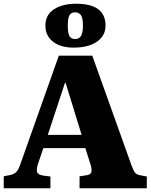

<svg xmlns="http://www.w3.org/2000/svg" viewBox="-21 -1008 806 1028"><path d="M-1 0V-64L34 -71Q53 -75 65 -86Q77 -97 87 -126L294 -710H473L683 -123Q694 -93 703 -82.5Q712 -72 733 -69L765 -63V0H405V-64L444 -70Q463 -73 467.5 -85Q472 -97 465 -123L436 -215H211L181 -126Q174 -102 177.5 -87.5Q181 -73 209 -68L249 -63V0ZM235 -286H416L330 -565H327ZM374 -753Q303 -753 262.5 -785Q222 -817 222 -871Q222 -928 267.5 -958Q313 -988 387 -988Q544 -988 544 -871Q544 -816 497.5 -784.5Q451 -753 374 -753ZM382 -799Q402 -799 412.5 -815Q423 -831 423 -871Q423 -914 411.5 -928Q400 -942 381 -942Q360 -942 351 -926.5Q342 -911 342 -871Q342 -828 351.5 -813.5Q361 -799 382 -799Z"/></svg>

Font: Literata 36pt ExtraBold
Style: Regular
Weight: 800
Designer: Latin by Veronika Burian and Jose Scaglione. Greek by Irene Vlachou. Cyrillic by Vera Evstafieva.
Foundry: TypeTogether
Version: Version 3.002